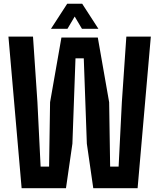

<svg xmlns="http://www.w3.org/2000/svg" viewBox="-20 -993 840 1013"><path d="M94.1 0 24.5 -800H154.1L177.5 -453.6L194.3 -113.9H239L244.2 -453.6L304.1 -795H496L555.9 -453.6L561.1 -113.9H605.8L622.9 -453.6L646.6 -800H775.8L706 0H472.1L438.2 -234.9L422 -685.3H378.3L362 -234.9L328.1 0ZM248.8 -840.9 334.6 -973.3H413.6L499.3 -840.9H412.5L374.1 -905.7L335.8 -840.9Z"/></svg>

Font: Big Shoulders Text SC Thin
Style: Regular
Weight: 100
Designer: Patric King
Foundry: XO Type Co
Version: Version 2.002